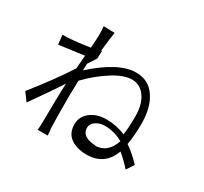

<svg xmlns="http://www.w3.org/2000/svg" viewBox="-164 -1016 1372 1293"><g transform="rotate(30 522.0 -369.5)"><path d="M650.4 -59.6C619.1 -59.6 593.8 -65.4 573.2 -78.1C552.7 -90.8 542 -109.4 542 -134.8C542 -155.3 551.8 -171.9 571.3 -185.5C590.8 -199.2 614.3 -206.1 641.6 -206.1C690.4 -206.1 737.3 -193.4 782.2 -168C757.8 -93.8 711.9 -56.6 645.5 -56.6ZM371.1 -632.8 365.2 -630.9C374 -710.9 379.9 -760.7 383.8 -780.3L297.9 -783.2C299.8 -766.6 300.8 -742.2 300.8 -710.9C300.8 -695.3 298.8 -663.1 294.9 -614.3C230.5 -604.5 181.6 -598.6 148.4 -596.7C129.9 -594.7 109.4 -593.8 85.9 -594.7L93.8 -521.5C165 -531.2 229.5 -540 288.1 -547.9C285.2 -501 282.2 -466.8 280.3 -445.3C225.6 -359.4 151.4 -257.8 58.6 -140.6L104.5 -78.1C173.8 -175.8 229.5 -256.8 271.5 -321.3C269.5 -290 268.6 -270.5 268.6 -263.7C268.6 -236.3 267.6 -197.3 266.6 -145.5C265.6 -93.8 264.6 -49.8 264.6 -13.7C264.6 -1 263.7 18.6 261.7 43.9H339.8C337.9 26.4 335.9 6.8 334 -13.7C332 -56.6 331.1 -134.8 331.1 -248C331.1 -273.4 332 -317.4 334 -379.9C382.8 -430.7 435.5 -474.6 493.2 -511.7C550.8 -548.8 601.6 -567.4 644.5 -567.4C686.5 -567.4 720.7 -548.8 747.1 -511.7C773.4 -474.6 786.1 -424.8 786.1 -362.3C786.1 -303.7 783.2 -255.9 777.3 -218.8C730.5 -239.3 680.7 -249 627.9 -249C579.1 -249 538.1 -236.3 505.9 -210.9C473.6 -185.5 457 -153.3 457 -114.3C457 -67.4 472.7 -32.2 504.9 -9.8C537.1 12.7 578.1 24.4 627.9 24.4C721.7 24.4 785.2 -19.5 817.4 -108.4C846.7 -85 877 -55.7 908.2 -20.5L946.3 -78.1C905.3 -121.1 868.2 -153.3 834 -175.8C842.8 -226.6 846.7 -282.2 846.7 -342.8C846.7 -425.8 829.1 -493.2 793.9 -544.9C758.8 -596.7 709 -622.1 644.5 -622.1C554.7 -622.1 448.2 -566.4 325.2 -455.1C325.2 -460.9 325.2 -469.7 326.2 -481.4C327.1 -493.2 327.1 -502 327.1 -507.8C333 -517.6 346.7 -539.1 369.1 -572.3Z"/></g></svg>

Font: Gen Shin Gothic P Normal
Style: Regular
Weight: 300
Designer: [Source Han Sans]
Ryoko NISHIZUKA  (kana & ideographs); Paul D. Hunt (Latin, Greek & Cyrillic); Wenlong ZHANG  (bopomofo
Version: Version 1.002.20150607